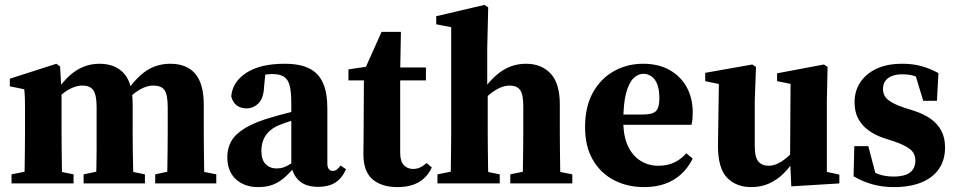

<svg xmlns="http://www.w3.org/2000/svg" viewBox="-20 -748 3902 783"><path d="M27 0V-37L116 -55H191L280 -37V0ZM78 0Q80 -24 80.5 -61Q81 -98 81.5 -138Q82 -178 82 -210V-257Q82 -286 82 -306.5Q82 -327 81.5 -345.5Q81 -364 79 -384L20 -396V-427L210 -488L225 -477L231 -375V-371V-210Q231 -178 231.5 -138Q232 -98 232.5 -61Q233 -24 235 0ZM321 0V-37L407 -55H483L571 -37V0ZM370 0Q372 -24 373 -61Q374 -98 374 -137.5Q374 -177 374 -210V-310Q374 -360 361 -379.5Q348 -399 316 -399Q296 -399 275 -390Q254 -381 234.5 -365Q215 -349 199 -330L195 -375H209Q235 -413 262 -438Q289 -463 320 -475.5Q351 -488 385 -488Q451 -488 486 -448Q521 -408 521 -323V-210Q521 -177 521.5 -137.5Q522 -98 523 -61Q524 -24 525 0ZM613 0V-37L696 -55H773L862 -37V0ZM660 0Q662 -24 662.5 -61Q663 -98 663.5 -137.5Q664 -177 664 -210V-310Q664 -363 650.5 -381Q637 -399 606 -399Q586 -399 566 -390.5Q546 -382 526.5 -366.5Q507 -351 488 -329L483 -375H496Q525 -416 553 -441Q581 -466 611 -477Q641 -488 674 -488Q742 -488 776.5 -447Q811 -406 811 -321V-210Q811 -177 811.5 -137.5Q812 -98 812.5 -61Q813 -24 815 0Z M1033 15Q977 15 942 -17Q907 -49 907 -108Q907 -143 923 -172Q939 -201 980 -226Q1021 -251 1093 -271Q1116 -278 1142 -284.5Q1168 -291 1195 -298.5Q1222 -306 1248 -313V-280Q1213 -269 1181.5 -259.5Q1150 -250 1129 -242Q1101 -232 1082.5 -216.5Q1064 -201 1055 -180Q1046 -159 1046 -132Q1046 -96 1063.5 -78.5Q1081 -61 1107 -61Q1123 -61 1136.5 -65.5Q1150 -70 1167 -81Q1184 -92 1208 -112L1217 -65H1180Q1157 -38 1136 -20.5Q1115 -3 1090.5 6Q1066 15 1033 15ZM1278 14Q1228 14 1201 -10Q1174 -34 1168 -74V-78V-326Q1168 -372 1161.5 -398Q1155 -424 1138 -435Q1121 -446 1090 -446Q1073 -446 1054.5 -442.5Q1036 -439 1011 -432L1064 -466L1057 -395Q1055 -347 1034 -326.5Q1013 -306 986 -306Q961 -306 945 -318.5Q929 -331 923 -355Q928 -414 984.5 -451Q1041 -488 1141 -488Q1203 -488 1241 -469Q1279 -450 1297 -410Q1315 -370 1315 -305V-81Q1315 -66 1321 -58.5Q1327 -51 1337 -51Q1346 -51 1353 -56Q1360 -61 1369 -73L1391 -58Q1375 -21 1347.5 -3.5Q1320 14 1278 14Z M1540 -420V-473H1717V-420ZM1601 15Q1536 15 1499 -17Q1462 -49 1462 -119Q1462 -147 1462.5 -170.5Q1463 -194 1463 -227L1464 -420H1401V-465L1508 -481L1460 -448L1536 -618H1615L1612 -456V-440V-125Q1612 -90 1627 -74.5Q1642 -59 1664 -59Q1680 -59 1693 -65Q1706 -71 1720 -83L1741 -65Q1729 -39 1709.5 -21Q1690 -3 1663 6Q1636 15 1601 15Z M1764 0V-37L1854 -55H1929L2018 -37V0ZM1816 0Q1818 -24 1818.5 -61Q1819 -98 1819.5 -138Q1820 -178 1820 -210V-637L1759 -649V-682L1956 -728L1971 -718L1967 -552V-376L1969 -367V-210Q1969 -178 1969.5 -138Q1970 -98 1970.5 -61Q1971 -24 1973 0ZM2061 0V-37L2148 -55H2223L2314 -37V0ZM2110 0Q2112 -24 2112.5 -61Q2113 -98 2113.5 -137.5Q2114 -177 2114 -210V-315Q2114 -363 2101 -381Q2088 -399 2058 -399Q2040 -399 2020 -390.5Q2000 -382 1979.5 -365.5Q1959 -349 1940 -326L1932 -375H1946Q1975 -416 2003 -440.5Q2031 -465 2061 -476.5Q2091 -488 2125 -488Q2188 -488 2225.5 -448Q2263 -408 2263 -323V-210Q2263 -177 2263.5 -137.5Q2264 -98 2264.5 -61Q2265 -24 2267 0Z M2607 15Q2538 15 2483.5 -13.5Q2429 -42 2397.5 -96.5Q2366 -151 2366 -230Q2366 -313 2398 -370.5Q2430 -428 2484 -458Q2538 -488 2603 -488Q2666 -488 2711.5 -462Q2757 -436 2781 -391.5Q2805 -347 2805 -290Q2805 -274 2804 -263Q2803 -252 2800 -239H2428V-281H2603Q2642 -281 2655.5 -295.5Q2669 -310 2669 -346Q2669 -382 2660.5 -404Q2652 -426 2637 -436.5Q2622 -447 2604 -447Q2582 -447 2563.5 -429Q2545 -411 2533.5 -369Q2522 -327 2522 -253Q2522 -192 2541 -152Q2560 -112 2592.5 -92Q2625 -72 2665 -72Q2701 -72 2729 -85Q2757 -98 2779 -123L2805 -101Q2785 -62 2756.5 -36.5Q2728 -11 2691 2Q2654 15 2607 15Z M3044 15Q2981 15 2944 -24.5Q2907 -64 2908 -158L2912 -429L2943 -399L2856 -417V-451L3048 -485L3063 -475L3058 -338V-152Q3058 -106 3073 -89Q3088 -72 3115 -72Q3134 -72 3154 -82Q3174 -92 3193.5 -109.5Q3213 -127 3229 -149L3243 -108H3227Q3205 -70 3177 -42Q3149 -14 3116 0.5Q3083 15 3044 15ZM3207 12 3202 -97V-98L3204 -406L3149 -417V-449L3340 -485L3355 -475L3352 -338V-47L3403 -36V0Z M3625 15Q3579 15 3539 4Q3499 -7 3461 -29L3464 -152H3521L3556 -19H3510V-63Q3539 -46 3565 -37Q3591 -28 3625 -28Q3653 -28 3673 -35Q3693 -42 3703 -57Q3713 -72 3713 -93Q3713 -122 3692 -139Q3671 -156 3627 -171L3584 -185Q3549 -197 3522.5 -216Q3496 -235 3480.5 -263Q3465 -291 3465 -331Q3465 -376 3487.5 -411Q3510 -446 3553 -467Q3596 -488 3660 -488Q3702 -488 3737 -478.5Q3772 -469 3807 -450L3801 -337H3745L3708 -459H3754V-413Q3730 -431 3709.5 -438Q3689 -445 3658 -445Q3623 -445 3602 -429.5Q3581 -414 3581 -385Q3581 -358 3601.5 -341Q3622 -324 3667 -309L3708 -296Q3748 -283 3776 -263Q3804 -243 3819 -214.5Q3834 -186 3834 -147Q3834 -95 3809 -59Q3784 -23 3737.5 -4Q3691 15 3625 15Z"/></svg>

Font: Source Serif 4 36pt
Style: Bold
Weight: 700
Designer: Frank Grießhammer
Foundry: Adobe Systems Incorporated
Version: Version 4.004;hotconv 1.0.116;makeotfexe 2.5.65601